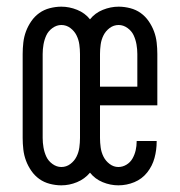

<svg xmlns="http://www.w3.org/2000/svg" viewBox="-20 -548 540 576"><path d="M164 8Q147 8 129.5 3.5Q112 -1 98 -11Q84 -21 74 -35.5Q64 -50 58 -66Q52 -82 50 -99.5Q48 -117 48 -134V-386Q48 -403 50 -420.5Q52 -438 58 -454Q64 -470 74 -484.5Q84 -499 98 -509Q112 -519 129.5 -523.5Q147 -528 164 -528Q188 -528 211.5 -518.5Q235 -509 250 -490Q265 -509 288.5 -518.5Q312 -528 336 -528Q353 -528 370.5 -523.5Q388 -519 402 -509Q416 -499 426 -484.5Q436 -470 442 -454Q448 -438 450 -420.5Q452 -403 452 -386V-232H280V-134Q280 -120 282 -105.5Q284 -91 290.5 -78Q297 -65 309 -56Q321 -47 335 -47Q348 -47 359.5 -54Q371 -61 377.5 -72.5Q384 -84 387 -97Q390 -110 390 -124V-125H450V-123Q450 -98 443.5 -74Q437 -50 421.5 -30.5Q406 -11 383 -1.5Q360 8 335 8Q311 8 288 -1.5Q265 -11 250 -30Q234 -11 211 -1.5Q188 8 164 8ZM392 -288V-386Q392 -400 389.5 -414.5Q387 -429 381 -442Q375 -455 362.5 -464Q350 -473 336 -473Q321 -473 309 -464Q297 -455 290.5 -442Q284 -429 282 -414.5Q280 -400 280 -386V-288ZM164 -47Q179 -47 191 -56Q203 -65 209.5 -78Q216 -91 218 -105.5Q220 -120 220 -134V-386Q220 -400 218 -414.5Q216 -429 209.5 -442Q203 -455 191 -464Q179 -473 164 -473Q150 -473 137.5 -464Q125 -455 119 -442Q113 -429 110.5 -414.5Q108 -400 108 -386V-134Q108 -120 110.5 -105.5Q113 -91 119 -78Q125 -65 137.5 -56Q150 -47 164 -47Z"/></svg>

Font: Iosevka SS18 Light
Style: Regular
Weight: 300
Monospace: yes
Designer: Belleve Invis
Foundry: Belleve Invis
Version: Version 25.1.1; ttfautohint (v1.8.4)